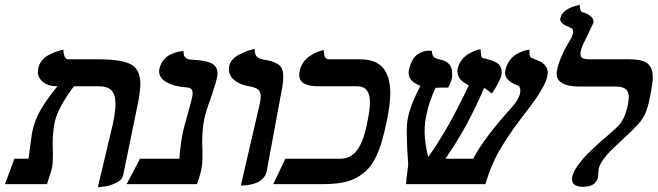

<svg xmlns="http://www.w3.org/2000/svg" viewBox="-20 -770 2750 803"><path d="M389.2 13.2 448.2 -235.8Q452.1 -248 454.1 -262.2Q462.9 -306.6 462.9 -335.9Q462.9 -375 446.3 -392.1Q429.7 -409.2 394 -409.2H289.1Q221.7 -319.3 208 -256.8Q200.2 -212.4 200.2 -165Q200.2 -160.2 200.7 -150.9Q201.2 -141.6 201.2 -137.2V-120.1Q201.2 -79.1 195.8 -61L176.8 0H1L40 -106H99.1L101.6 -122.6Q103.5 -135.7 104 -143.1Q112.8 -210.9 113.8 -213.9Q124.5 -268.1 151.4 -313.2Q178.2 -358.4 220.2 -409.2Q182.1 -409.2 160.2 -426.8Q138.2 -444.3 138.2 -471.2Q138.2 -475.1 140.1 -484.9Q143.6 -502.4 155.5 -516.8Q167.5 -531.2 182.4 -539.3Q197.3 -547.4 211.7 -552.7Q226.1 -558.1 235.4 -560.1L245.1 -562Q246.6 -522 266.1 -522H390.1Q488.8 -522 527.8 -500.7Q566.9 -479.5 566.9 -419.9Q566.9 -388.7 558.1 -344.2L495.1 -37.1Q491.2 -17.1 464.8 -4.9Q438 7.8 413.6 10.7Z M834.5 -272.9Q825.7 -230 825.7 -173.8Q825.7 -152.8 826.7 -143.1V-111.8Q826.7 -85 822.8 -65.9Q816.9 -34.7 803.7 0H509.8L565.4 -106H730.5Q731.4 -136.7 738.8 -183.1Q740.7 -197.8 742.7 -205.1Q749 -239.7 764.6 -291L771.5 -316.4L779.3 -345.7Q782.7 -358.4 784.7 -369.1Q785.6 -374 785.6 -379.9Q785.6 -402.3 764.6 -403.8Q708 -407.7 677.2 -425.8Q645.5 -443.8 645.5 -471.2Q645.5 -478 646.5 -481Q650.9 -502 662.8 -517.3Q674.8 -532.7 688.7 -539.8Q702.6 -546.9 716.1 -551Q729.5 -555.2 738.3 -555.7L747.6 -556.2Q747.1 -543.9 750.7 -536.1Q754.4 -528.3 761.2 -525.1Q768.1 -522 773.9 -521Q779.8 -520 788.6 -520Q811 -518.6 826.4 -516.1Q841.8 -513.7 857.7 -508.1Q873.5 -502.4 881.6 -491Q889.6 -479.5 889.6 -462.9Q889.6 -452.6 887.7 -446.8Q882.3 -420.4 861.8 -359.9Q841.3 -305.7 834.5 -272.9Z M987.3 5.9 1066.4 -335.9Q1070.3 -353.5 1070.3 -367.2Q1070.3 -387.7 1059.1 -396Q1047.9 -404.3 1022.5 -409.2Q983.9 -415 960.7 -434.3Q937.5 -453.6 937.5 -480Q937.5 -489.3 938.5 -493.2Q941.4 -508.8 953.6 -521.7Q965.8 -534.7 981 -542.2Q996.1 -549.8 1010.7 -555.7Q1024.9 -561 1035.6 -563L1045.4 -564.9V-561Q1045.4 -549.3 1048.6 -541.5Q1051.8 -533.7 1058.6 -529.5Q1065.4 -525.4 1069.6 -523.9Q1073.7 -522.5 1081.5 -521Q1104 -517.1 1115.7 -513.7Q1127.4 -510.3 1140.6 -502.7Q1153.8 -495.1 1159.2 -482.2Q1164.6 -469.2 1164.6 -449.2Q1164.6 -428.7 1160.6 -405.8L1095.7 -55.2Q1092.8 -38.1 1081.5 -25.9Q1070.3 -13.7 1058.1 -7.8Q1045.9 -2 1029.5 1.5Q1013.2 4.9 1004.9 5.4Q996.6 5.9 987.3 5.9Z M1514.2 -249Q1527.3 -310.1 1527.3 -342.8Q1527.3 -409.2 1473.1 -409.2H1309.1Q1231.4 -409.2 1231.4 -458Q1231.4 -463.4 1233.4 -473.1Q1237.3 -493.2 1249.3 -509.8Q1261.2 -526.4 1275.1 -535.4Q1289.1 -544.4 1302.5 -550.5Q1315.9 -556.6 1325.2 -558.6L1334 -561Q1334 -522 1355 -522H1485.4Q1550.8 -522 1581.5 -486.6Q1612.3 -451.2 1612.3 -378.9Q1612.3 -335.4 1598.1 -266.1Q1587.9 -217.3 1578.1 -182.9Q1568.4 -148.4 1553.5 -116.5Q1538.6 -84.5 1520 -64.5Q1501.5 -44.4 1474.9 -28.8Q1448.2 -13.2 1413.3 -6.6Q1378.4 0 1333 0H1123L1173.3 -106H1401.4Q1446.3 -106 1472.9 -141.1Q1499.5 -176.3 1514.2 -249Z M2269 -451.2Q2265.1 -430.2 2249 -402.3Q2232.9 -373.5 2217.8 -352.5Q2204.6 -333.5 2173.3 -293Q2144 -254.9 2127.9 -232.2Q2111.8 -209.5 2086.2 -169.4Q2060.5 -129.4 2042 -87.6Q2023.4 -45.9 2010.3 0H1678.2Q1679.2 -22.5 1683.1 -48.8Q1687 -75.2 1687 -83V-87.9Q1685.1 -124.5 1683.1 -145Q1681.2 -198.7 1681.2 -217.8Q1681.2 -252.9 1686 -276.9Q1696.3 -330.6 1738.3 -411.1Q1689 -429.7 1689 -464.8Q1689 -472.2 1689.9 -475.1Q1695.3 -501 1705.8 -519Q1716.3 -537.1 1729.5 -544.7Q1742.7 -552.2 1752.9 -555.2Q1763.2 -558.1 1773.9 -558.1L1786.1 -557.1Q1787.1 -539.6 1793.7 -532.5Q1800.3 -525.4 1820.3 -521Q1871.1 -510.7 1871.1 -463.9Q1871.1 -450.7 1870.1 -442.9Q1862.3 -417 1855 -403.8Q1811 -403.8 1802.2 -402.8H1801.3Q1772.5 -337.9 1764.2 -293Q1755.9 -257.8 1755.9 -219.2Q1755.9 -170.9 1771 -113.8Q1852.5 -226.1 1940.9 -413.1Q1893.1 -435.5 1893.1 -471.2Q1893.1 -478 1894 -481.9Q1898.4 -502 1909.9 -517.6Q1921.4 -533.2 1934.6 -541.5Q1947.8 -549.8 1960.4 -555.4Q1973.1 -561 1981.4 -562.5L1990.2 -564Q1990.2 -547.9 1992.4 -539.1Q1994.6 -530.3 1996.6 -528.8Q1998.5 -527.3 2002.9 -525.9Q2004.4 -525.9 2007.3 -525.4Q2010.3 -524.9 2011.2 -524.9Q2013.2 -523.4 2015.1 -522.9Q2028.3 -520 2036.9 -517.1Q2045.4 -514.2 2056.2 -508.3Q2066.9 -502.4 2072.5 -492.2Q2078.1 -481.9 2078.1 -467.8Q2078.1 -464.8 2076.2 -451.2Q2073.7 -441.9 2061 -417.7Q2048.3 -393.6 2037.1 -378.9Q2013.2 -398.4 2004.9 -402.8Q1933.1 -233.9 1842.3 -106H1959Q2002.9 -191.4 2121.1 -321.8Q2149.4 -353 2155.3 -380.9Q2156.2 -385.7 2156.2 -393.1Q2156.2 -409.2 2141.1 -415V-414.1Q2092.3 -433.6 2092.3 -464.8Q2092.3 -471.2 2093.3 -474.1Q2097.7 -497.1 2109.9 -514.6Q2122.1 -532.2 2136 -540.8Q2149.9 -549.3 2163.3 -554.7Q2176.8 -560.1 2185.5 -561L2194.3 -562V-550.8Q2194.3 -541.5 2196.3 -536.1Q2198.2 -530.8 2200 -529.5Q2201.7 -528.3 2205.1 -526.9Q2212.4 -525.4 2213.9 -523.9H2211.9Q2211.9 -522.9 2213.9 -522.9Q2271 -505.4 2271 -464.8Q2271 -460.9 2269 -451.2Z M2408.7 -556.2Q2407.7 -552.2 2407.7 -544.9Q2407.7 -531.2 2417.2 -526.6Q2426.8 -522 2444.8 -522H2612.8Q2667 -522 2688.5 -504.2Q2710 -486.3 2710 -446.8Q2710 -421.9 2697.8 -360.8Q2689 -317.4 2678 -293.9Q2667 -270.5 2647.9 -249.3Q2628.9 -228 2578.1 -181.2Q2546.4 -151.9 2532.2 -137.7Q2517.1 -122.6 2502.4 -102.1Q2487.8 -81.5 2483.9 -64Q2481.9 -46.4 2481.9 -43.9Q2481.9 -40.5 2481.4 -35.2Q2481 -29.8 2481 -28.8Q2471.7 11.2 2418.9 11.2Q2372.1 11.2 2372.1 -21Q2372.1 -25.4 2374 -33.2Q2377 -48.3 2390.6 -69.1Q2404.3 -89.8 2417.7 -105.5Q2431.2 -121.1 2457 -145.5L2491.7 -177.7L2523.9 -205.1Q2554.2 -231 2566.7 -244.4Q2579.1 -257.8 2589.1 -278.3Q2599.1 -298.8 2606 -332Q2609.9 -356.4 2609.9 -365.2Q2609.9 -386.7 2596.7 -397.5Q2583.5 -408.2 2550.8 -408.2H2399.9Q2356.4 -408.2 2332.3 -421.9Q2308.1 -435.5 2308.1 -462.9Q2308.1 -468.3 2310.1 -478Q2319.8 -527.3 2359.9 -595.2Q2373 -614.7 2376 -629.9Q2377 -632.8 2377 -638.2Q2377 -650.4 2363.8 -654.8Q2322.8 -670.9 2322.8 -689.9Q2322.8 -690.4 2323.2 -691.7Q2323.7 -692.9 2323.7 -693.8Q2331.5 -733.9 2404.8 -750Q2404.8 -722.7 2415 -719.2Q2434.1 -714.4 2448 -704.1Q2461.9 -693.8 2461.9 -680.2V-674.8Q2460.9 -672.4 2444.8 -638.7Q2429.7 -606.9 2424.8 -597.2Q2412.6 -573.7 2408.7 -556.2Z"/></svg>

Font: Linux Libertine G
Style: Semibold Italic
Weight: 600
Italic angle: -11.5°
Designer: Philipp H. Poll
Foundry: Philipp H. Poll
Version: Version 5.1.1